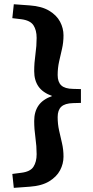

<svg xmlns="http://www.w3.org/2000/svg" viewBox="-20 -763 438 904"><path d="M361 -343.5V-278.5L324 -277.5Q285.5 -276.5 268.5 -260.5Q251.5 -244.5 251.5 -212Q251.5 -179 258.2 -148.8Q265 -118.5 272 -88.5Q279 -58.5 279 -25.5Q279 8 262.8 38.8Q246.5 69.5 211.5 90.8Q176.5 112 120.5 116L45 121.5L38 56L80 50.5Q122.5 45.5 137.5 22.2Q152.5 -1 152.5 -37Q152.5 -74.5 146.8 -114.8Q141 -155 141 -193.5Q141 -236.5 161 -265.8Q181 -295 225.5 -311Q181 -327 161 -356Q141 -385 141 -428Q141 -467 146.8 -507Q152.5 -547 152.5 -584.5Q152.5 -621 137.5 -644Q122.5 -667 80 -672.5L38 -677.5L45 -743L120.5 -737.5Q176.5 -733.5 211.5 -712.5Q246.5 -691.5 262.8 -660.8Q279 -630 279 -596.5Q279 -563.5 272 -533.2Q265 -503 258.2 -472.8Q251.5 -442.5 251.5 -409.5Q251.5 -377 268.5 -361Q285.5 -345 324 -344.5Z"/></svg>

Font: Newsreader Caption Medium
Style: Regular
Weight: 500
Designer: Hugues Gentile
Foundry: Production Type
Version: Version 1.001